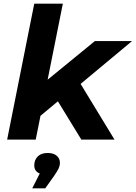

<svg xmlns="http://www.w3.org/2000/svg" viewBox="-20 -762 741 1048"><path d="M420 -304 605 0H424L296 -209L201 -130L175 0H19L167 -742H323L240 -327L498 -538H701ZM307 126Q307 142 300.5 156.5Q294 171 276 197L227 266H156L197 185Q167 173 167 141Q167 111 186 92Q205 73 240 73Q272 73 289.5 88Q307 103 307 126Z"/></svg>

Font: Montserrat Alternates
Style: Bold Italic
Weight: 700
Italic angle: -11.3°
Designer: Julieta Ulanovsky
Foundry: Julieta Ulanovsky
Version: Version 7.200